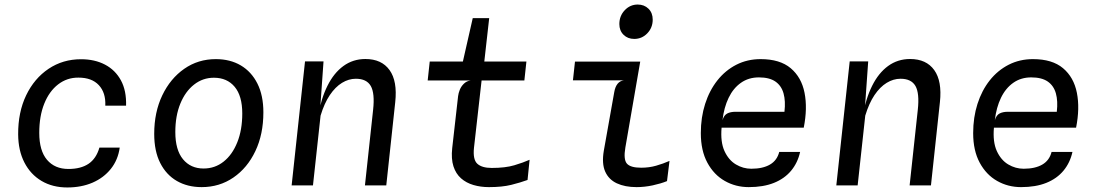

<svg xmlns="http://www.w3.org/2000/svg" viewBox="-20 -817 4840 846"><path d="M276.5 9Q211.5 9 163 -19.8Q114.5 -48.5 87.5 -101Q60.5 -153.5 60 -225Q59.5 -322.5 95.2 -397Q131 -471.5 194 -513.8Q257 -556 337 -556Q397.5 -556 442.8 -532.2Q488 -508.5 512.8 -463Q537.5 -417.5 535.5 -351.5H444Q446.5 -408.5 415.5 -441.8Q384.5 -475 326 -475Q275.5 -475.5 236.2 -445.2Q197 -415 175 -360.2Q153 -305.5 153 -231.5Q153 -153 187.2 -112.8Q221.5 -72.5 281.5 -72.5Q336 -72.5 370 -95.2Q404 -118 418 -166.5H507.5Q500 -112.5 468.5 -73Q437 -33.5 387.8 -12.2Q338.5 9 276.5 9Z M868.5 7.5Q806.5 7.5 759.5 -19.5Q712.5 -46.5 686 -98.8Q659.5 -151 659.5 -227Q659.5 -322.5 695 -396.8Q730.5 -471 791.8 -513.8Q853 -556.5 931 -556.5Q994 -556.5 1041 -528.8Q1088 -501 1114.2 -448.8Q1140.5 -396.5 1140.5 -322Q1140.5 -225.5 1105.2 -151.2Q1070 -77 1008.5 -34.8Q947 7.5 868.5 7.5ZM877 -74.5Q927 -74.5 965.2 -104.8Q1003.5 -135 1025.5 -189.8Q1047.5 -244.5 1047.5 -317Q1047.5 -394.5 1014 -434.5Q980.5 -474.5 922.5 -474.5Q873.5 -474.5 835 -444.2Q796.5 -414 774.5 -360.2Q752.5 -306.5 752.5 -235Q752.5 -156.5 786.2 -115.5Q820 -74.5 877 -74.5Z M1265 0 1324 -546.5H1405.5L1386.5 -277L1381 -303Q1394.5 -382 1422.8 -438.8Q1451 -495.5 1493.2 -526.2Q1535.5 -557 1590 -557Q1661.5 -557 1696.5 -508.2Q1731.5 -459.5 1721.5 -367L1682 0H1588L1624 -333Q1632 -406 1613.8 -438Q1595.5 -470 1548 -470Q1516.5 -470 1487 -452Q1457.5 -434 1433.2 -398Q1409 -362 1392.5 -307.5L1359 0Z M2134.5 7.5Q2098 7.5 2066.2 -1.8Q2034.5 -11 2011.5 -31.2Q1988.5 -51.5 1978 -84.2Q1967.5 -117 1972.5 -164L1998.5 -393.5Q2000 -406.5 2006 -421.5Q2012 -436.5 2024 -448.2Q2036 -460 2054 -462.5L2016.5 -524L2018.5 -541L2063 -737H2135.5L2110 -510.5L2104.5 -484.5L2068.5 -166Q2063 -114 2083.2 -95.5Q2103.5 -77 2146.5 -77Q2207 -77 2246.2 -88.8Q2285.5 -100.5 2313.5 -113L2304.5 -24Q2273 -12.5 2232.8 -2.5Q2192.5 7.5 2134.5 7.5ZM1864.5 -462.5 1873.5 -546H2299.5L2290.5 -462.5Z M2774.5 -645.5Q2746 -645.5 2727.5 -663.8Q2709 -682 2709 -711Q2709 -747 2732.8 -772Q2756.5 -797 2790 -797Q2818.5 -797 2837.2 -778.8Q2856 -760.5 2856 -730.5Q2856 -695 2832.2 -670.2Q2808.5 -645.5 2774.5 -645.5ZM2785 7.5Q2734 7.5 2698 -9.2Q2662 -26 2646.5 -61.2Q2631 -96.5 2640.5 -152.5L2686.5 -411Q2690.5 -434.5 2701.2 -447.8Q2712 -461 2729 -463H2504.5L2513.5 -545.5H2801L2735.5 -167Q2726.5 -114.5 2742.2 -96.2Q2758 -78 2805 -78Q2840 -78 2870.8 -86.8Q2901.5 -95.5 2930 -108L2919 -19Q2892 -8 2855.8 -0.2Q2819.5 7.5 2785 7.5Z M3279 7.5Q3221.5 7.5 3173.5 -19.8Q3125.5 -47 3096.8 -100.2Q3068 -153.5 3068 -230.5Q3068 -300 3087 -359.2Q3106 -418.5 3141 -462.8Q3176 -507 3224.5 -531.8Q3273 -556.5 3331.5 -556.5Q3416.5 -556.5 3464 -516.5Q3511.5 -476.5 3525 -408.2Q3538.5 -340 3521.5 -254.5H3159.5Q3154 -191.5 3172.2 -151.5Q3190.5 -111.5 3222.5 -92.5Q3254.5 -73.5 3290.5 -73.5Q3341 -73.5 3372.5 -91.8Q3404 -110 3413.5 -147.5H3505.5Q3495 -100 3466 -65Q3437 -30 3390.2 -11.2Q3343.5 7.5 3279 7.5ZM3163.5 -287.5Q3170 -309.5 3184.5 -317Q3199 -324.5 3221 -324.5H3436.5Q3442 -371.5 3432.5 -405.5Q3423 -439.5 3396.5 -457.8Q3370 -476 3324 -476Q3278.5 -476 3244.8 -452.2Q3211 -428.5 3190.5 -386Q3170 -343.5 3163.5 -287.5Z M3665 0 3724 -546.5H3805.5L3786.5 -277L3781 -303Q3794.5 -382 3822.8 -438.8Q3851 -495.5 3893.2 -526.2Q3935.5 -557 3990 -557Q4061.5 -557 4096.5 -508.2Q4131.5 -459.5 4121.5 -367L4082 0H3988L4024 -333Q4032 -406 4013.8 -438Q3995.5 -470 3948 -470Q3916.5 -470 3887 -452Q3857.5 -434 3833.2 -398Q3809 -362 3792.5 -307.5L3759 0Z M4479 7.5Q4421.5 7.5 4373.5 -19.8Q4325.5 -47 4296.8 -100.2Q4268 -153.5 4268 -230.5Q4268 -300 4287 -359.2Q4306 -418.5 4341 -462.8Q4376 -507 4424.5 -531.8Q4473 -556.5 4531.5 -556.5Q4616.5 -556.5 4664 -516.5Q4711.5 -476.5 4725 -408.2Q4738.5 -340 4721.5 -254.5H4359.5Q4354 -191.5 4372.2 -151.5Q4390.5 -111.5 4422.5 -92.5Q4454.5 -73.5 4490.5 -73.5Q4541 -73.5 4572.5 -91.8Q4604 -110 4613.5 -147.5H4705.5Q4695 -100 4666 -65Q4637 -30 4590.2 -11.2Q4543.5 7.5 4479 7.5ZM4363.5 -287.5Q4370 -309.5 4384.5 -317Q4399 -324.5 4421 -324.5H4636.5Q4642 -371.5 4632.5 -405.5Q4623 -439.5 4596.5 -457.8Q4570 -476 4524 -476Q4478.5 -476 4444.8 -452.2Q4411 -428.5 4390.5 -386Q4370 -343.5 4363.5 -287.5Z"/></svg>

Font: Spline Sans Mono
Style: Italic
Weight: 400
Italic angle: -4°
Monospace: yes
Designer: Eben Sorkin, Mirko Velimirovic
Foundry: Sorkin Type
Version: Version 1.004